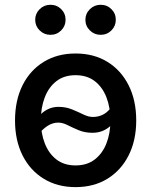

<svg xmlns="http://www.w3.org/2000/svg" viewBox="-20 -767 629 799"><path d="M294.4 11.7Q218.8 11.7 161.9 -23.2Q105 -58.1 73.7 -120.6Q42.5 -183.1 42.5 -265.6Q42.5 -349.1 73.7 -411.9Q105 -474.6 161.9 -509.5Q218.8 -544.4 294.4 -544.4Q370.6 -544.4 427.2 -509.5Q483.9 -474.6 515.4 -411.9Q546.9 -349.1 546.9 -265.6Q546.9 -183.1 515.4 -120.6Q483.9 -58.1 427.2 -23.2Q370.6 11.7 294.4 11.7ZM294.4 -78.6Q342.3 -78.6 374.5 -103.5Q406.7 -128.4 423.1 -170.7Q439.5 -212.9 439.5 -265.6Q439.5 -318.8 423.1 -361.6Q406.7 -404.3 374.5 -429.2Q342.3 -454.1 294.4 -454.1Q246.6 -454.1 214.6 -429.2Q182.6 -404.3 166.3 -361.8Q149.9 -319.3 149.9 -265.6Q149.9 -212.9 166.3 -170.7Q182.6 -128.4 214.6 -103.5Q246.6 -78.6 294.4 -78.6ZM133.3 -200.2 94.2 -231.4Q125 -270.5 155 -296.4Q185.1 -322.3 223.1 -322.3Q253.9 -322.3 279.5 -311.8Q305.2 -301.3 326.7 -290.8Q348.1 -280.3 366.2 -280.3Q391.6 -280.3 412.4 -292Q433.1 -303.7 453.6 -335L494.6 -307.1Q464.8 -263.7 435.1 -239Q405.3 -214.4 364.7 -214.4Q333.5 -214.4 308.1 -224.9Q282.7 -235.4 261.7 -246.1Q240.7 -256.8 222.2 -256.8Q199.2 -256.8 177.5 -242.9Q155.8 -229 133.3 -200.2ZM398.9 -622.1Q372.6 -622.1 354 -640.4Q335.4 -658.7 335.4 -684.6Q335.4 -710.4 354 -728.8Q372.6 -747.1 398.9 -747.1Q425.3 -747.1 443.6 -729Q461.9 -710.9 461.9 -684.6Q461.9 -658.7 443.6 -640.4Q425.3 -622.1 398.9 -622.1ZM189.9 -622.1Q163.6 -622.1 145 -640.4Q126.5 -658.7 126.5 -684.6Q126.5 -710.4 145 -728.8Q163.6 -747.1 189.9 -747.1Q216.3 -747.1 234.6 -729Q252.9 -710.9 252.9 -684.6Q252.9 -658.7 234.6 -640.4Q216.3 -622.1 189.9 -622.1Z"/></svg>

Font: Inter 20pt Medium
Style: Regular
Weight: 500
Version: Version 4.001;git-66647c0bb